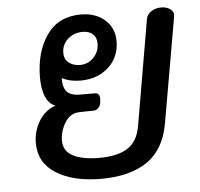

<svg xmlns="http://www.w3.org/2000/svg" viewBox="-47 -651 733 703"><g transform="rotate(-5 319.5 -300.0)"><path d="M615 -567 547 -177Q530 -83 466.5 -40Q403 3 297 3Q196 3 133 -36Q70 -75 70 -148Q70 -191 92 -228Q114 -265 154 -279Q132 -285 119 -313Q106 -341 106 -385Q106 -479 149 -541Q192 -603 275 -603Q329 -603 363 -573Q397 -543 397 -495Q397 -436 356.5 -399Q316 -362 253 -362Q215 -362 185 -377V-375Q185 -340 200 -325.5Q215 -311 245 -311H301Q319 -311 319 -289Q319 -269 311 -258.5Q303 -248 290 -248Q256 -248 237 -247Q204 -246 185 -214Q166 -182 166 -149Q166 -110 201 -92Q236 -74 297 -74Q364 -74 401 -97.5Q438 -121 448 -176L515 -566Q518 -582 533.5 -592.5Q549 -603 570 -603Q591 -603 604.5 -592.5Q618 -582 615 -567ZM199 -468Q199 -444 216 -431.5Q233 -419 256 -419Q286 -419 306.5 -440.5Q327 -462 327 -492Q327 -514 313.5 -526.5Q300 -539 276 -539Q244 -539 221.5 -519Q199 -499 199 -468Z"/></g></svg>

Font: Mali Medium
Style: Italic
Weight: 500
Italic angle: -10°
Version: Version 1.000; ttfautohint (v1.6)